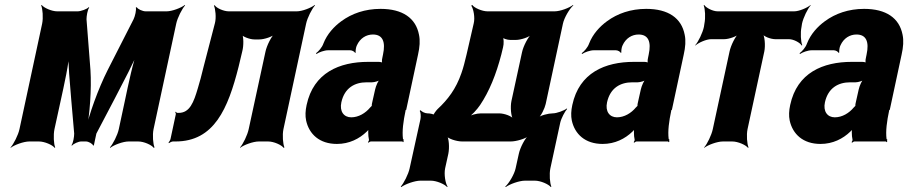

<svg xmlns="http://www.w3.org/2000/svg" viewBox="-20 -574 3685 779"><path d="M347 -290 331 -496C331 -508 335 -535 342 -543L340 -545C333 -537 308 -528 295 -528H212C190 -528 158 -542 149 -554L147 -552C153 -539 156 -502 151 -478L59 -50C54 -26 35 11 23 24V26C38 14 76 0 99 0H138C161 0 193 14 202 26L204 24C198 11 196 -26 201 -50L225 -160C240 -229 261 -320 262 -371L258 -370C255 -319 264 -235 269 -170L281 -32C281 -20 277 7 270 15L272 17C278 9 299 0 309 0H329C339 0 356 9 358 17L361 15C363 7 368 -20 371 -32L445 -173C479 -240 526 -325 545 -378L541 -379C520 -326 501 -233 486 -162L462 -50C457 -26 438 11 426 24L427 26C442 14 479 0 502 0H541C564 0 595 14 604 26L607 24C601 11 598 -26 603 -50L695 -478C700 -502 719 -539 731 -552L730 -554C715 -542 678 -528 656 -528H571C559 -528 538 -537 535 -545L531 -543C534 -535 528 -508 522 -496L417 -290C378 -213 340 -106 327 -44H331C344 -106 352 -213 347 -290Z M1184 -528H908C888 -528 858 -541 851 -553L848 -551C854 -539 858 -502 852 -480L806 -303C798 -269 790 -240 783 -217C766 -159 750 -116 705 -116H700C697 -116 694 -119 693 -121L691 -118C693 -116 694 -112 693 -109L672 -11C671 -6 667 1 664 4L665 7C669 4 677 0 682 0H692C849 0 905 -133 948 -303L963 -366C969 -388 969 -427 961 -439L957 -436C964 -425 994 -414 1012 -414H1032C1052 -414 1086 -425 1099 -438L1097 -440C1081 -428 1062 -388 1057 -364L989 -50C984 -26 966 11 954 24V26C969 14 1007 0 1030 0H1068C1091 0 1122 14 1131 26L1134 24C1128 11 1125 -26 1130 -50L1222 -478C1227 -502 1246 -539 1258 -552L1257 -554C1242 -542 1206 -528 1184 -528Z M1628 -128 1676 -352C1683 -383 1685 -410 1680 -433C1667 -501 1613 -538 1524 -538C1461 -538 1407 -519 1365 -488C1336 -467 1307 -436 1292 -397C1287 -382 1272 -365 1262 -358L1264 -355C1274 -362 1296 -370 1311 -370H1401C1409 -370 1419 -364 1421 -359L1423 -361C1422 -366 1424 -383 1428 -390C1441 -419 1466 -434 1493 -434C1533 -434 1545 -404 1534 -353L1531 -338C1529 -331 1529 -318 1532 -314L1536 -317C1534 -321 1522 -323 1516 -323H1474C1357 -323 1252 -279 1224 -148C1219 -125 1218 -104 1222 -85C1234 -30 1276 10 1347 10C1397 10 1438 -11 1468 -40C1472 -44 1478 -50 1480 -54L1476 -55C1474 -51 1474 -43 1474 -37C1474 -26 1475 -16 1477 -7C1478 -5 1474 1 1473 3L1476 5C1477 3 1482 0 1485 0H1612C1614 0 1614 2 1615 3L1618 1C1617 0 1617 -2 1617 -4C1617 -5 1620 -7 1618 -7L1615 -10C1611 -43 1616 -80 1626 -128ZM1365 -159C1378 -218 1420 -240 1467 -240H1489C1500 -240 1520 -246 1527 -253L1524 -256C1515 -249 1505 -225 1502 -211L1491 -162C1490 -159 1487 -145 1489 -143L1493 -146C1491 -148 1485 -141 1482 -138C1463 -115 1435 -98 1405 -98C1375 -98 1357 -122 1365 -159Z M1717 -114H1715C1704 -114 1691 -121 1686 -127L1683 -124C1687 -118 1688 -102 1686 -91L1642 109C1637 133 1618 170 1606 183L1608 185C1624 173 1663 159 1686 159H1728C1751 159 1784 173 1794 185L1796 183C1787 170 1781 133 1786 109L1799 50C1804 26 1802 -14 1792 -26L1789 -24C1797 -11 1833 0 1855 0H2052C2074 0 2113 -11 2127 -24L2126 -26C2110 -14 2090 26 2085 50L2072 109C2067 133 2045 170 2030 183L2032 185C2048 173 2087 159 2110 159H2150C2173 159 2205 173 2215 185L2217 183C2211 170 2208 133 2213 109L2253 -76C2257 -94 2272 -122 2281 -132L2280 -134C2268 -125 2239 -114 2222 -114C2205 -114 2173 -106 2162 -96L2163 -94C2175 -103 2190 -134 2194 -152L2264 -478C2269 -502 2291 -539 2306 -552L2305 -554C2290 -542 2253 -528 2230 -528H1958C1936 -528 1904 -542 1896 -554L1892 -551C1901 -539 1908 -502 1902 -479L1873 -353C1866 -324 1860 -299 1852 -277C1830 -213 1797 -170 1755 -131C1750 -126 1737 -109 1738 -105L1742 -107C1741 -111 1723 -114 1717 -114ZM2014 -353 2021 -382C2025 -396 2024 -421 2019 -428L2015 -425C2019 -418 2038 -412 2050 -412H2073C2093 -412 2127 -423 2140 -436L2139 -438C2123 -426 2103 -386 2098 -362L2055 -164C2050 -140 2053 -100 2063 -88L2065 -90C2057 -103 2026 -114 2005 -114H1931C1914 -114 1889 -107 1876 -99L1878 -96C1892 -104 1916 -130 1928 -148C1965 -203 1993 -272 2014 -353Z M2706 -128 2754 -352C2761 -383 2763 -410 2758 -433C2745 -501 2691 -538 2602 -538C2539 -538 2485 -519 2443 -488C2414 -467 2385 -436 2370 -397C2365 -382 2350 -365 2340 -358L2342 -355C2352 -362 2374 -370 2389 -370H2479C2487 -370 2497 -364 2499 -359L2501 -361C2500 -366 2502 -383 2506 -390C2519 -419 2544 -434 2571 -434C2611 -434 2623 -404 2612 -353L2609 -338C2607 -331 2607 -318 2610 -314L2614 -317C2612 -321 2600 -323 2594 -323H2552C2435 -323 2330 -279 2302 -148C2297 -125 2296 -104 2300 -85C2312 -30 2354 10 2425 10C2475 10 2516 -11 2546 -40C2550 -44 2556 -50 2558 -54L2554 -55C2552 -51 2552 -43 2552 -37C2552 -26 2553 -16 2555 -7C2556 -5 2552 1 2551 3L2554 5C2555 3 2560 0 2563 0H2690C2692 0 2692 2 2693 3L2696 1C2695 0 2695 -2 2695 -4C2695 -5 2698 -7 2696 -7L2693 -10C2689 -43 2694 -80 2704 -128ZM2443 -159C2456 -218 2498 -240 2545 -240H2567C2578 -240 2598 -246 2605 -253L2602 -256C2593 -249 2583 -225 2580 -211L2569 -162C2568 -159 2565 -145 2567 -143L2571 -146C2569 -148 2563 -141 2560 -138C2541 -115 2513 -98 2483 -98C2453 -98 2435 -122 2443 -159Z M3232 -465 3234 -478C3239 -502 3257 -539 3269 -552V-554C3255 -542 3222 -528 3202 -528H2892C2872 -528 2845 -542 2837 -554L2835 -552C2841 -539 2843 -502 2838 -478L2836 -465C2831 -441 2813 -404 2801 -391V-389C2814 -401 2846 -415 2865 -415H2918C2937 -415 2970 -426 2982 -439L2980 -441C2964 -429 2945 -389 2940 -365L2872 -50C2867 -26 2849 11 2837 24V26C2852 14 2890 0 2913 0H2951C2974 0 3006 14 3015 26L3017 24C3011 11 3008 -26 3013 -50L3081 -365C3086 -389 3083 -429 3073 -441L3071 -439C3077 -426 3107 -415 3126 -415H3181C3200 -415 3226 -401 3233 -389L3235 -391C3229 -404 3227 -441 3232 -465Z M3590 -128 3638 -352C3645 -383 3647 -410 3642 -433C3629 -501 3575 -538 3486 -538C3423 -538 3369 -519 3327 -488C3298 -467 3269 -436 3254 -397C3249 -382 3234 -365 3224 -358L3226 -355C3236 -362 3258 -370 3273 -370H3363C3371 -370 3381 -364 3383 -359L3385 -361C3384 -366 3386 -383 3390 -390C3403 -419 3428 -434 3455 -434C3495 -434 3507 -404 3496 -353L3493 -338C3491 -331 3491 -318 3494 -314L3498 -317C3496 -321 3484 -323 3478 -323H3436C3319 -323 3214 -279 3186 -148C3181 -125 3180 -104 3184 -85C3196 -30 3238 10 3309 10C3359 10 3400 -11 3430 -40C3434 -44 3440 -50 3442 -54L3438 -55C3436 -51 3436 -43 3436 -37C3436 -26 3437 -16 3439 -7C3440 -5 3436 1 3435 3L3438 5C3439 3 3444 0 3447 0H3574C3576 0 3576 2 3577 3L3580 1C3579 0 3579 -2 3579 -4C3579 -5 3582 -7 3580 -7L3577 -10C3573 -43 3578 -80 3588 -128ZM3327 -159C3340 -218 3382 -240 3429 -240H3451C3462 -240 3482 -246 3489 -253L3486 -256C3477 -249 3467 -225 3464 -211L3453 -162C3452 -159 3449 -145 3451 -143L3455 -146C3453 -148 3447 -141 3444 -138C3425 -115 3397 -98 3367 -98C3337 -98 3319 -122 3327 -159Z"/></svg>

Font: Asimov
Style: EdgeExtremeIt
Weight: 500
Designer: Google
Version: Version 2.000980: 2014